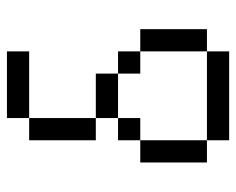

<svg xmlns="http://www.w3.org/2000/svg" viewBox="-82 -582 665 540"><g transform="rotate(-90 250.0 -312.5)"><path d="M375 -562.5H187.5V-625H375ZM62.5 -250H125V-62.5H62.5ZM125 -62.5H375V0H125ZM125 -312.5H187.5V-250H125ZM125 -562.5H187.5V-375H125ZM187.5 -375H312.5V-312.5H187.5ZM312.5 -312.5H375V-250H312.5ZM375 -250H437.5V-62.5H375Z"/></g></svg>

Font: 寒蝉点阵体 16px
Style: Regular
Weight: 400
Designer: Designed by Warren2060
Foundry: ChillType
Version: Version 1.000